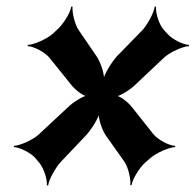

<svg xmlns="http://www.w3.org/2000/svg" viewBox="-20 -626 593 582"><path d="M87 -147 97 -135C112 -119 124 -82 122 -64H126C128 -82 149 -119 165 -136L240 -215C256 -232 280 -269 282 -287H279C277 -269 289 -232 301 -215L357 -136C369 -119 377 -82 375 -65H379C381 -82 403 -119 422 -135L436 -147C454 -163 494 -180 511 -180V-184C494 -184 461 -201 446 -218L381 -300C369 -316 342 -337 328 -337V-333C342 -333 375 -354 391 -370L478 -452C497 -469 536 -486 553 -486V-490C536 -490 502 -507 488 -523L477 -535C462 -551 451 -588 453 -606H449C447 -588 427 -551 411 -534L334 -455C318 -437 295 -400 292 -381H295C298 -400 285 -437 273 -455L219 -534C207 -551 198 -588 200 -606H196C194 -588 171 -551 152 -535L139 -523C121 -507 81 -490 64 -490V-486C81 -486 114 -469 129 -452L195 -370C207 -354 234 -333 248 -333V-337C234 -337 201 -316 185 -300L97 -218C78 -201 39 -184 22 -184V-180C39 -180 73 -163 87 -147Z"/></svg>

Font: Asimov
Style: EdgeNarIt
Weight: 500
Designer: Google
Version: Version 2.000980: 2014